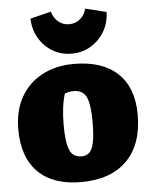

<svg xmlns="http://www.w3.org/2000/svg" viewBox="-57 -863 728 923"><g transform="rotate(-5 307.5 -401.5)"><path d="M297 13Q163 13 90.5 -58.5Q18 -130 18 -265Q18 -357 55.5 -422Q93 -487 159 -521.5Q225 -556 311 -556Q448 -556 522 -486.5Q596 -417 596 -287Q596 -142 518 -64.5Q440 13 297 13ZM310 -110Q348 -110 362.5 -147Q377 -184 377 -271Q377 -356 360 -391Q343 -426 299 -426Q277 -426 256 -418Q246 -385 241.5 -348Q237 -311 237 -269Q237 -184 252.5 -147Q268 -110 310 -110ZM306 -606Q255 -606 214 -630.5Q173 -655 148.5 -697Q124 -739 123 -791L223 -816Q232 -785 254 -766.5Q276 -748 306 -748Q336 -748 358.5 -766.5Q381 -785 389 -816L490 -791Q489 -739 464 -697Q439 -655 398 -630.5Q357 -606 306 -606Z"/></g></svg>

Font: Piazzolla SC Black
Style: Regular
Weight: 900
Designer: Juan Pablo del Peral
Foundry: Huerta Tipografica
Version: Version 1.330